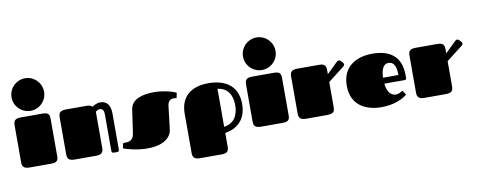

<svg xmlns="http://www.w3.org/2000/svg" viewBox="-82 -1280 4686 1888"><g transform="rotate(-10 2261.0 -335.5)"><path d="M45 -68C45 -23 58 0 120 0H334C395 0 405 -22 405 -67V-432C405 -479 395 -500 334 -500H120C58 -500 45 -477 45 -432ZM63 -709C63 -620 136 -547 226 -547C315 -547 388 -620 388 -709C388 -799 315 -872 226 -872C136 -872 63 -799 63 -709Z M495 -68C495 -23 508 0 570 0H780C842 0 855 -23 855 -68V-426C864 -435 881 -445 896 -445C925 -445 938 -425 938 -388V-23C938 -12 941 0 958 0H989C1001 0 1013 -1 1013 -23V-383C1013 -466 976 -510 914 -510C879 -510 847 -493 830 -480C822 -495 799 -500 770 -500H570C508 -500 495 -477 495 -432Z M1451 -517C1335 -517 1226 -488 1211 -388L1177 -153C1166 -80 1119 -77 1076 -77C1067 -77 1064 -73 1063 -68L1058 -41C1057 -37 1056 -33 1056 -31C1056 -25 1059 -24 1064 -22C1094 -12 1190 17 1292 17C1454 17 1531 -49 1541 -129L1568 -357C1574 -406 1596 -424 1633 -424C1643 -424 1654 -421 1657 -421C1659 -421 1661 -421 1662 -429L1668 -458C1669 -461 1670 -465 1670 -467C1670 -474 1665 -476 1662 -477C1622 -496 1535 -517 1451 -517Z M1992 -511C1814 -511 1712 -420 1712 -258V133C1712 178 1725 201 1787 201H2001C2060 201 2072 179 2072 133V0C2185 -18 2285 -89 2285 -253C2285 -452 2137 -511 1992 -511ZM2216 -253C2216 -153 2173 -75 2072 -62V-441C2173 -429 2216 -354 2216 -253Z M2356 -68C2356 -23 2369 0 2431 0H2645C2706 0 2716 -22 2716 -67V-432C2716 -479 2706 -500 2645 -500H2431C2369 -500 2356 -477 2356 -432ZM2374 -709C2374 -620 2447 -547 2537 -547C2626 -547 2699 -620 2699 -709C2699 -799 2626 -872 2537 -872C2447 -872 2374 -799 2374 -709Z M2806 -68C2806 -23 2819 0 2881 0H3086C3157 0 3166 -23 3166 -69V-316L3327 -441C3336 -448 3340 -456 3340 -463C3340 -469 3337 -475 3333 -479L3311 -502C3307 -506 3301 -509 3294 -509C3288 -509 3282 -506 3274 -499L3166 -394V-430C3166 -477 3155 -500 3095 -500H2881C2819 -500 2806 -477 2806 -432Z M3790 -81C3752 -81 3707 -109 3696 -206H3898C3912 -206 3917 -213 3917 -225V-252C3917 -449 3793 -517 3630 -517C3483 -517 3329 -450 3329 -250C3329 -48 3483 17 3630 17C3755 17 3838 -25 3880 -56C3883 -58 3886 -60 3886 -64C3886 -66 3886 -68 3884 -71L3866 -98C3863 -103 3862 -104 3856 -104C3849 -104 3825 -81 3790 -81ZM3694 -266C3698 -383 3742 -400 3772 -400C3813 -400 3848 -370 3848 -266Z M3988 -68C3988 -23 4001 0 4063 0H4268C4339 0 4348 -23 4348 -69V-316L4509 -441C4518 -448 4522 -456 4522 -463C4522 -469 4519 -475 4515 -479L4493 -502C4489 -506 4483 -509 4476 -509C4470 -509 4464 -506 4456 -499L4348 -394V-430C4348 -477 4337 -500 4277 -500H4063C4001 -500 3988 -477 3988 -432Z"/></g></svg>

Font: Fascinate
Style: Regular
Weight: 900
Designer: Astigmatic (AOETI)
Foundry: Astigmatic (AOETI)
Version: Version 1.000